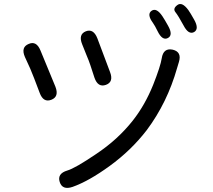

<svg xmlns="http://www.w3.org/2000/svg" viewBox="-20 -867 1040 939"><path d="M335 47Q285 64 272 23Q259 -18 309 -33Q347 -44 449 -113Q556 -184 630 -278Q689 -353 729 -452Q765 -543 771 -582Q779 -634 825 -624Q870 -613 855 -564Q853 -559 846 -534Q798 -365 698 -231Q622 -132 516 -55Q414 19 335 47ZM231 -379Q192 -364 174 -413L147 -484Q138 -508 128 -531L102 -588Q81 -636 120 -652Q158 -669 178 -620L251 -443Q270 -394 231 -379ZM498 -452Q459 -438 442 -487L422 -548Q414 -572 404 -595L382 -650Q362 -699 400 -714Q437 -728 456 -680L518 -515Q537 -466 498 -452ZM801 -681Q774 -667 751 -714Q738 -741 728 -755Q697 -797 721 -814Q745 -831 774 -788Q786 -770 802 -741Q828 -695 801 -681ZM929 -710Q902 -696 878 -742Q852 -790 838 -807.5Q824 -825 847 -842Q870 -860 901 -818Q911 -804 930 -770Q955 -725 929 -710Z"/></svg>

Font: Resource Han Rounded CN
Style: Regular
Weight: 400
Designer: Cyano Hao (round all glyphs); Ryoko NISHIZUKA  (kana, bopomofo & ideographs); Paul D. Hunt (Latin, Greek & Cyrillic); Sa
Foundry: Cyano Hao
Version: 0.990